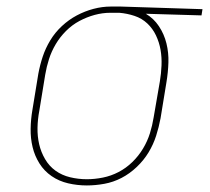

<svg xmlns="http://www.w3.org/2000/svg" viewBox="-20 -558 640 586"><path d="M245 8Q216 8 188 1.5Q160 -5 137.5 -20.5Q115 -36 100.5 -59Q86 -82 79.5 -109Q73 -136 73.5 -165Q74 -194 79 -223L97 -333Q102 -360 110.5 -385.5Q119 -411 133.5 -435Q148 -459 169 -478.5Q190 -498 214.5 -511Q239 -524 265.5 -531Q292 -538 318 -538Q322 -538 325.5 -538Q329 -538 333 -538Q337 -538 341 -538Q345 -538 349 -538L598 -530L595 -511L425 -516Q449 -502 465 -478Q481 -454 488 -425.5Q495 -397 494 -367Q493 -337 488 -307L470 -197Q465 -170 456.5 -143.5Q448 -117 433.5 -93Q419 -69 397.5 -48.5Q376 -28 351 -15Q326 -2 298.5 3Q271 8 245 8ZM245 -11Q269 -11 294 -16Q319 -21 342 -33Q365 -45 384 -63.5Q403 -82 416.5 -104.5Q430 -127 437.5 -151Q445 -175 449 -200L468 -310Q472 -334 473 -358.5Q474 -383 470 -406Q466 -429 456 -450Q446 -471 429.5 -486.5Q413 -502 390.5 -509.5Q368 -517 344 -519H330Q326 -519 323 -519Q320 -519 317 -519Q293 -519 269 -512.5Q245 -506 222.5 -494Q200 -482 181.5 -463.5Q163 -445 150 -423Q137 -401 129.5 -377.5Q122 -354 118 -330L100 -220Q95 -194 94.5 -168Q94 -142 99.5 -118Q105 -94 117.5 -72.5Q130 -51 149.5 -37Q169 -23 194 -17Q219 -11 245 -11Z"/></svg>

Font: Iosevka Slab ThExObl
Style: Regular
Weight: 100
Width: 7
Italic angle: -9°
Monospace: yes
Designer: Belleve Invis
Foundry: Belleve Invis
Version: Version 11.1.1; ttfautohint (v1.8.3)